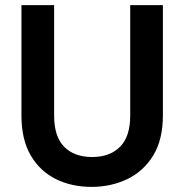

<svg xmlns="http://www.w3.org/2000/svg" viewBox="-20 -720 721 752"><path d="M338 12Q261 12 199 -18.5Q137 -49 100.5 -111Q64 -173 64 -268V-700H192V-267Q192 -185 231.5 -145Q271 -105 341 -105Q410 -105 450 -145Q490 -185 490 -267V-700H618V-268Q618 -173 580 -111Q542 -49 478.5 -18.5Q415 12 338 12Z"/></svg>

Font: DeepMind Sans
Style: Bold
Weight: 700
Designer: Jonny Pinhorn / Modifications: Colophon Foundry
Foundry: Colophon Foundry
Version: Version 1.002; ttfautohint (v1.8.2)